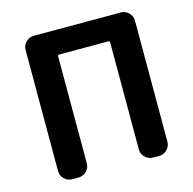

<svg xmlns="http://www.w3.org/2000/svg" viewBox="-108 -848 960 957"><g transform="rotate(-15 372.5 -370.0)"><path d="M148.4 0Q125 0 107.9 -17.1Q90.8 -34.2 90.8 -57.6V-682.6Q90.8 -706.1 107.9 -723.1Q125 -740.2 148.4 -740.2H597.7Q621.1 -740.2 638.2 -723.1Q655.3 -706.1 655.3 -682.6V-57.6Q655.3 -34.2 638.2 -17.1Q621.1 0 597.7 0H565.4Q542 0 524.9 -17.1Q507.8 -34.2 507.8 -57.6V-609.4Q507.8 -617.2 501 -617.2H246.1Q239.3 -617.2 239.3 -609.4V-57.6Q239.3 -34.2 222.2 -17.1Q205.1 0 181.6 0Z"/></g></svg>

Font: Gen Jyuu Gothic Bold
Style: Bold
Weight: 700
Designer: [Source Han Sans]
Ryoko NISHIZUKA  (kana & ideographs); Paul D. Hunt (Latin, Greek & Cyrillic); Wenlong ZHANG  (bopomofo
Version: Version 1.002.20150607